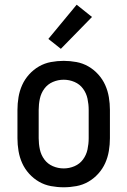

<svg xmlns="http://www.w3.org/2000/svg" viewBox="-20 -786 540 814"><path d="M250 8Q223 8 196 3Q169 -2 145.5 -15.5Q122 -29 103.5 -49.5Q85 -70 74 -94.5Q63 -119 58.5 -146Q54 -173 54 -200V-320Q54 -347 58.5 -374Q63 -401 74 -425.5Q85 -450 103.5 -470.5Q122 -491 145.5 -504.5Q169 -518 196 -523Q223 -528 250 -528Q277 -528 304 -523Q331 -518 354.5 -504.5Q378 -491 396.5 -470.5Q415 -450 426 -425.5Q437 -401 441.5 -374Q446 -347 446 -320V-200Q446 -173 441.5 -146Q437 -119 426 -94.5Q415 -70 396.5 -49.5Q378 -29 354.5 -15.5Q331 -2 304 3Q277 8 250 8ZM250 -72Q274 -72 296 -81.5Q318 -91 332 -110Q346 -129 351 -152.5Q356 -176 356 -200V-320Q356 -344 351 -367.5Q346 -391 332 -410Q318 -429 296 -438.5Q274 -448 250 -448Q226 -448 204 -438.5Q182 -429 168 -410Q154 -391 149 -367.5Q144 -344 144 -320V-200Q144 -176 149 -152.5Q154 -129 168 -110Q182 -91 204 -81.5Q226 -72 250 -72ZM238 -579 185 -621 305 -766 370 -714Z"/></svg>

Font: Iosevka Fixed Medium
Style: Regular
Weight: 500
Monospace: yes
Designer: Belleve Invis
Foundry: Belleve Invis
Version: Version 32.3.0